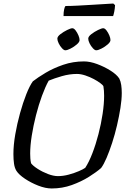

<svg xmlns="http://www.w3.org/2000/svg" viewBox="-20 -1068 718 1088"><path d="M273 0Q238 0 197 -16Q156 -32 121.5 -55Q87 -78 73 -100Q63 -116 59.5 -140Q56 -164 56 -195Q56 -246 66.5 -306.5Q77 -367 93.5 -426.5Q110 -486 129 -534Q148 -582 166 -607Q194 -629 238.5 -655.5Q283 -682 338.5 -701Q394 -720 456 -720Q490 -720 530.5 -705Q571 -690 606 -668Q641 -646 656 -623Q664 -607 667 -586Q670 -565 670 -541Q670 -504 662.5 -456.5Q655 -409 643 -357.5Q631 -306 615.5 -258.5Q600 -211 584 -173.5Q568 -136 553 -116Q527 -93 484 -66Q441 -39 387 -19.5Q333 0 273 0ZM308 -70Q338 -70 369.5 -78.5Q401 -87 426.5 -98Q452 -109 463 -117Q484 -149 503.5 -199.5Q523 -250 538 -308Q553 -366 561.5 -423Q570 -480 570 -525Q570 -539 569 -553.5Q568 -568 566 -579Q564 -585 549 -596.5Q534 -608 511.5 -620Q489 -632 463.5 -640.5Q438 -649 416 -649Q374 -649 330.5 -636.5Q287 -624 256 -611Q237 -577 218 -525.5Q199 -474 184 -415Q169 -356 160 -299.5Q151 -243 151 -198Q151 -185 152 -170.5Q153 -156 156 -143Q166 -129 193 -111.5Q220 -94 251.5 -82Q283 -70 308 -70ZM525 -783Q517 -783 506 -795Q495 -807 487.5 -822.5Q480 -838 480 -849Q480 -861 497.5 -874.5Q515 -888 535.5 -898Q556 -908 565 -908Q574 -908 583.5 -895.5Q593 -883 599.5 -867.5Q606 -852 606 -841Q606 -830 590.5 -816.5Q575 -803 555.5 -793Q536 -783 525 -783ZM350 -783Q342 -783 331 -795Q320 -807 312.5 -822.5Q305 -838 305 -849Q305 -861 322.5 -874.5Q340 -888 360.5 -898Q381 -908 390 -908Q399 -908 408.5 -895.5Q418 -883 424.5 -867.5Q431 -852 431 -841Q431 -830 415.5 -816.5Q400 -803 380.5 -793Q361 -783 350 -783ZM340 -977Q340 -1000 343.5 -1015Q347 -1030 351 -1034Q380 -1034 418.5 -1036Q457 -1038 497.5 -1040.5Q538 -1043 571.5 -1045Q605 -1047 622 -1048L632 -1039Q631 -1019 627.5 -1002Q624 -985 621 -977Z"/></svg>

Font: Texturina 72pt 72pt Medium
Style: Italic
Weight: 500
Italic angle: -11°
Designer: Guillermo Torres Carreño
Foundry: Omnibus-Type
Version: Version 1.002; ttfautohint (v1.8.3)